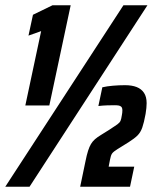

<svg xmlns="http://www.w3.org/2000/svg" viewBox="-36 -708 584 728"><path d="M60 -308 120 -590 72 -573 89 -652 163 -688H232L151 -308ZM-16 0 432 -688H523L76 0ZM268 0 288 -96Q293 -121 298 -136.5Q303 -152 309 -162Q315 -172 324 -180Q333 -188 348 -197L380 -217Q400 -230 409 -236.5Q418 -243 421 -250Q424 -257 426 -271Q427 -276 427.5 -280.5Q428 -285 428 -289Q428 -299 424 -303Q420 -307 413.5 -308Q407 -309 398 -309Q385 -309 369.5 -308.5Q354 -308 337 -306L352 -377Q369 -381 392 -383Q415 -385 438 -385Q464 -385 482 -378Q500 -371 510 -356Q520 -341 520 -317Q520 -309 519 -298.5Q518 -288 516 -276Q510 -243 503.5 -224.5Q497 -206 485.5 -194.5Q474 -183 452 -169L410 -143Q394 -133 389 -126Q384 -119 381 -102L376 -76H473L457 0Z"/></svg>

Font: Saira Condensed Black
Style: Italic
Weight: 900
Width: 3
Italic angle: -12°
Designer: Hector Gatti with collaboration of the Omnibus-Type team
Foundry: Omnibus-Type
Version: Version 1.101